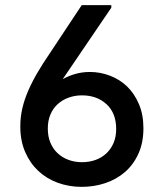

<svg xmlns="http://www.w3.org/2000/svg" viewBox="-20 -720 624 747"><path d="M298 7Q248 7 204.5 -9Q161 -25 129 -55Q97 -85 78 -128.5Q59 -172 59 -228Q59 -265 67 -299Q75 -333 90 -367.5Q105 -402 125.5 -437Q146 -472 172 -510L298 -700H413V-690L224 -412Q247 -425 273.5 -432.5Q300 -440 330 -440Q370 -440 408 -425.5Q446 -411 474.5 -383.5Q503 -356 520.5 -315Q538 -274 538 -221Q538 -165 518.5 -122Q499 -79 466 -50.5Q433 -22 389.5 -7.5Q346 7 298 7ZM299 -89Q327 -89 351 -97.5Q375 -106 393 -122.5Q411 -139 421.5 -163Q432 -187 432 -218Q432 -280 394.5 -314.5Q357 -349 299 -349Q271 -349 246.5 -340Q222 -331 204 -314.5Q186 -298 176 -274Q166 -250 166 -220Q166 -189 176 -165Q186 -141 204 -124Q222 -107 246.5 -98Q271 -89 299 -89Z"/></svg>

Font: Tilda Sans Semibold
Style: Regular
Weight: 600
Designer: ParaType Ltd
Foundry: ParaType Ltd
Version: Version 1.009